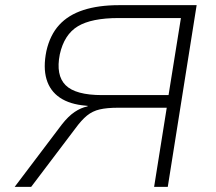

<svg xmlns="http://www.w3.org/2000/svg" viewBox="-20 -725 837 745"><path d="M37 0 220 -242Q245 -274 269.5 -290.5Q294 -307 319 -312L321 -314L313 -315Q251 -320 212.5 -346Q174 -372 160.5 -417.5Q147 -463 160 -527Q174 -589 209.5 -628Q245 -667 303.5 -686Q362 -705 442 -705H743L631 0H578L627 -307H439Q395 -307 367 -300.5Q339 -294 317.5 -276.5Q296 -259 272 -226L101 0ZM376 -356H634L682 -655H440Q335 -655 282 -623Q229 -591 212 -514Q196 -433 234.5 -394.5Q273 -356 376 -356Z"/></svg>

Font: Nunito Sans 7pt SemiExpanded ExtraLight
Style: Italic
Weight: 250
Width: 6
Italic angle: -9°
Designer: Vernon Adams
Foundry: Vernon Adams
Version: Version 3.101;gftools[0.9.27]